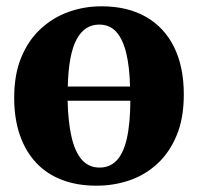

<svg xmlns="http://www.w3.org/2000/svg" viewBox="-20 -578 628 609"><path d="M286 11Q225 11 176.5 -7.5Q128 -26 94.2 -62.2Q60.5 -98.5 42.8 -150.2Q25 -202 25 -268Q25 -342 47.5 -396.2Q70 -450.5 109 -486.5Q148 -522.5 197.5 -540.2Q247 -558 302 -558Q384 -558 442.5 -524.8Q501 -491.5 532 -429Q563 -366.5 563 -278.5Q563 -203.5 540.5 -149Q518 -94.5 479.2 -58.8Q440.5 -23 390.8 -6Q341 11 286 11ZM296 -46.5Q328.5 -46.5 350 -69Q371.5 -91.5 382.2 -138.2Q393 -185 393.5 -258.5H194.5Q196 -191.5 206.8 -144.2Q217.5 -97 239.2 -71.8Q261 -46.5 296 -46.5ZM195 -303.5H392.5Q391 -365.5 380.5 -409.2Q370 -453 349.2 -476.5Q328.5 -500 294.5 -500Q248 -500 222.8 -452.8Q197.5 -405.5 195 -303.5Z"/></svg>

Font: Merriweather 48pt ExtraBold
Style: Regular
Weight: 800
Version: Version 2.100